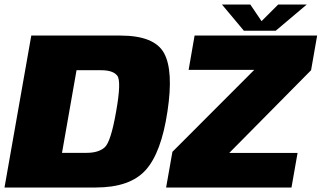

<svg xmlns="http://www.w3.org/2000/svg" viewBox="-32 -833 1429 853"><path d="M-12 0H393.5Q545 0 614.8 -77Q684.5 -154 712 -338Q739.5 -519 696.8 -597Q654 -675 502.5 -675H107ZM243.5 -154 308 -521H418Q470 -521 489 -496.8Q508 -472.5 484 -338Q460.5 -202.5 433 -178.2Q405.5 -154 353.5 -154ZM706 0H1263L1290 -153.5H986.5L1350 -521L1377 -675H832.5L806 -522.5H1097.5L734 -158.5ZM1051.5 -696.5H1193L1331 -813H1204L1130 -739L1080 -813H954Z"/></svg>

Font: Anybody UltraCondensed Thin Black
Style: Italic
Weight: 900
Italic angle: -10°
Version: Version 1.111